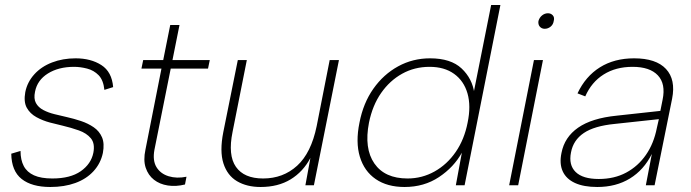

<svg xmlns="http://www.w3.org/2000/svg" viewBox="-20 -740 2760 767"><path d="M62 -137Q62 -101 75 -76.5Q88 -52 116 -39.5Q144 -27 189 -27Q261 -27 302.5 -56Q344 -85 353 -130Q360 -167 343 -187.5Q326 -208 295 -219Q264 -230 230 -238Q208 -243 179.5 -250.5Q151 -258 125.5 -272Q100 -286 87 -309.5Q74 -333 81 -372Q89 -412 117 -443Q145 -474 188 -490.5Q231 -507 282 -507Q343 -507 385 -480Q427 -453 432 -392L397 -381Q393 -420 374 -439.5Q355 -459 328 -466Q301 -473 276 -473Q214 -473 171.5 -446.5Q129 -420 120 -374Q114 -346 123.5 -328.5Q133 -311 153 -300.5Q173 -290 197.5 -284Q222 -278 248 -272Q275 -266 303.5 -256.5Q332 -247 354.5 -231.5Q377 -216 387.5 -191.5Q398 -167 391 -129Q382 -87 353.5 -56Q325 -25 281 -9Q237 7 181 7Q107 7 66.5 -25Q26 -57 25 -126Z M632 -500 660 -640H697L669 -500H818L811 -466H662L597 -142Q589 -99 605 -72.5Q621 -46 653.5 -36Q686 -26 725 -34L719 -3Q683 6 650.5 1Q618 -4 595 -22Q572 -40 562 -70Q552 -100 561 -142L625 -466H545L552 -500Z M1234 0H1200L1220 -109Q1191 -54 1141 -23.5Q1091 7 1021 7Q966 7 927 -16Q888 -39 872.5 -87.5Q857 -136 872 -212L930 -500H966L909 -213Q890 -120 922.5 -73.5Q955 -27 1031 -27Q1111 -27 1167 -78Q1223 -129 1245 -236L1297 -500H1334Z M1875 -367 1871 -364 1942 -720H1979L1836 0H1801L1825 -130Q1793 -72 1733.5 -32.5Q1674 7 1596 7Q1527 7 1481 -24.5Q1435 -56 1417.5 -114Q1400 -172 1416 -250Q1431 -328 1471.5 -385.5Q1512 -443 1570.5 -475Q1629 -507 1698 -507Q1781 -507 1824 -466.5Q1867 -426 1875 -367ZM1454 -250Q1434 -147 1475.5 -87Q1517 -27 1608 -27Q1666 -27 1716 -55Q1766 -83 1800.5 -133Q1835 -183 1848 -250Q1862 -317 1847.5 -367Q1833 -417 1794 -445Q1755 -473 1696 -473Q1636 -473 1586.5 -445.5Q1537 -418 1502.5 -368.5Q1468 -319 1454 -250Z M2113 -500H2149L2050 0H2014ZM2156 -625Q2144 -625 2136.5 -633.5Q2129 -642 2131 -656Q2135 -670 2145.5 -678.5Q2156 -687 2169 -687Q2181 -687 2188.5 -678.5Q2196 -670 2192 -656Q2190 -642 2179.5 -633.5Q2169 -625 2156 -625Z M2560 0 2584 -125Q2552 -61 2496.5 -27Q2441 7 2366 7Q2312 7 2277 -9Q2242 -25 2228 -55.5Q2214 -86 2223 -129Q2235 -192 2289.5 -230Q2344 -268 2444 -278L2618 -297L2627 -342Q2640 -405 2608 -439Q2576 -473 2507 -473Q2440 -473 2391.5 -442.5Q2343 -412 2318 -355L2287 -367Q2319 -435 2376.5 -471Q2434 -507 2513 -507Q2601 -507 2640.5 -464.5Q2680 -422 2665 -346L2595 0ZM2612 -264 2436 -245Q2354 -237 2312 -208.5Q2270 -180 2261 -131Q2251 -81 2279.5 -53Q2308 -25 2372 -25Q2434 -25 2481.5 -50.5Q2529 -76 2560.5 -121.5Q2592 -167 2604 -229Z"/></svg>

Font: Albert Sans ExtraLight
Style: Italic
Weight: 250
Italic angle: -11.25°
Designer: Andreas Rasmussen
Foundry: a.Foundry
Version: Version 1.025